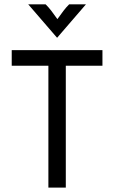

<svg xmlns="http://www.w3.org/2000/svg" viewBox="-20 -853 519 873"><path d="M33.3 -554.2V-625H445.8V-554.2H279.2V0H200V-554.2ZM239.6 -681.2 108.3 -833.3H187.5Q202.1 -818.8 213.9 -803.1Q225.7 -787.5 241 -766Q256.2 -787.5 268.1 -803.1Q279.9 -818.8 294.4 -833.3H370.8Z"/></svg>

Font: co2trust
Style: Regular
Weight: 400
Designer: Kristian Moeller
Foundry: Dicotype
Version: Version 1.000